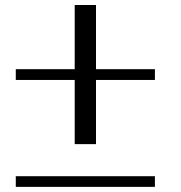

<svg xmlns="http://www.w3.org/2000/svg" viewBox="-20 -728 707 748"><path d="M583.5 -41.5V0H41.5V-41.5ZM271 -708.5H354V-458.5H583.5V-416.5H354V-166.5H271V-416.5H41.5V-458.5H271Z"/></svg>

Font: Gputeks
Style: Bold
Weight: 600
Width: 8
Version: Version 0.9